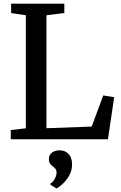

<svg xmlns="http://www.w3.org/2000/svg" viewBox="-20 -763 662 1052"><path d="M39 0V-50.5L121.5 -60V-679.5L41 -691.5V-743H332.5V-691.5L234.5 -679.5V-60.5L482.5 -69.5L545.5 -240L605.5 -230.5L571.5 0ZM375 138.5Q374.5 173 358 200.8Q341.5 228.5 321.5 246.2Q301.5 264 290.5 269.5H289.5L256.5 249.5L255.5 243Q269.5 236.5 279.8 217.2Q290 198 290 184.5Q290 169 283.2 161.2Q276.5 153.5 269 148.5Q261 143 254.5 134Q248 125 248 109Q248 89.5 258.2 79Q268.5 68.5 281.8 64.5Q295 60.5 303.5 60.5H306Q337 60.5 356 80.8Q375 101 375 138.5Z"/></svg>

Font: Merriweather 20pt Medium
Style: Regular
Weight: 500
Version: Version 2.100